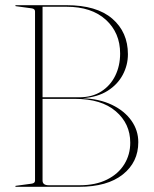

<svg xmlns="http://www.w3.org/2000/svg" viewBox="-20 -720 592 740"><path d="M513 -172Q513 -95 453.2 -47.5Q393.5 0 284 0H42Q39 0 39 -2Q39 -4 42 -4L101 -12Q115 -13.5 115 -24V-676Q115 -686.5 101 -688L42 -696Q39 -696 39 -698Q39 -700 42 -700H236Q352.5 -700 412.8 -648Q473 -596 473 -511Q473 -469 453.2 -431.8Q433.5 -394.5 394.8 -370Q356 -345.5 299 -341.5Q363.5 -339 411.8 -315.8Q460 -292.5 486.5 -255Q513 -217.5 513 -172ZM236 -694H144V-345H285Q335 -345 370.2 -367.5Q405.5 -390 424.2 -428.2Q443 -466.5 443 -514Q443 -593.5 388 -643.8Q333 -694 236 -694ZM269 -339H144V-24Q144 -6 168 -6H287Q348.5 -6 392.2 -27.8Q436 -49.5 459 -86.8Q482 -124 482 -170Q482 -243.5 426.2 -291.2Q370.5 -339 269 -339Z"/></svg>

Font: Fraunces 144pt S000 Thin
Style: Regular
Weight: 100
Version: Version 1.000; ttfautohint (v1.8.3)